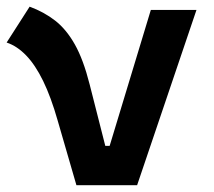

<svg xmlns="http://www.w3.org/2000/svg" viewBox="-25 -547 631 567"><path d="M200.7 0 282.2 -116.2H298.8L420.4 -517.6H555.2L379.9 0ZM200.7 0 145.5 -190.4Q125.5 -260.7 102.3 -308.1Q79.1 -355.5 52.2 -383.3Q25.4 -411.1 -5.4 -421.4L62.5 -527.3Q105 -511.7 137.9 -486.1Q170.9 -460.4 196 -415.8Q221.2 -371.1 239.7 -297.9L305.7 -38.6Z"/></svg>

Font: Cascadia Mono
Style: Regular
Weight: 400
Monospace: yes
Designer: Aaron Bell
Foundry: Saja Typeworks
Version: Version 2404.023